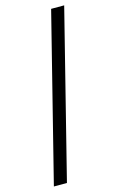

<svg xmlns="http://www.w3.org/2000/svg" viewBox="-154 -859 726 1179"><g transform="rotate(-15 208.5 -270.0)"><path d="M300 -799 34 259H117L383 -799Z"/></g></svg>

Font: Noto Serif Sinhala SemiCondensed ExtraBold
Style: Regular
Weight: 800
Width: 4
Designer: Jelle Bosma - Monotype Design Team
Foundry: Monotype Imaging Inc.
Version: Version 2.007